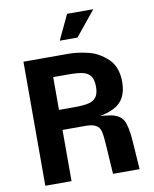

<svg xmlns="http://www.w3.org/2000/svg" viewBox="-98 -994 858 1067"><g transform="rotate(-10 331.0 -460.0)"><path d="M70 -700H325Q374 -700 433.5 -686Q493 -672 542 -626Q591 -580 591 -494Q591 -392 516.5 -354.5Q442 -317 305 -317V-332Q441 -332 494 -322.5Q547 -313 566 -279.5Q585 -246 591 -160L602 0H452L441 -173Q438 -220 432 -243Q426 -266 406.5 -277.5Q387 -289 346 -289H218V0H70ZM443 -494Q443 -534 428 -554Q413 -574 384 -580.5Q355 -587 305 -587H218V-402H305Q355 -402 384 -408.5Q413 -415 428 -434.5Q443 -454 443 -494ZM355 -920H503L389 -780H289Z"/></g></svg>

Font: Uncut Sans VF
Style: Regular
Weight: 400
Designer: Kasper Nordkvist
Foundry: Uncut Type
Version: Version 1.100;FEAKit 1.0